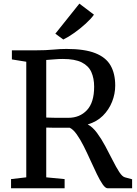

<svg xmlns="http://www.w3.org/2000/svg" viewBox="-20 -1014 738 1034"><path d="M39.5 0V-49.5L121.5 -59V-681.5L44 -694V-743H174.5Q227 -743 265.8 -746.8Q304.5 -750.5 338 -750.5Q435 -750.5 492.5 -728Q550 -705.5 575.2 -661.8Q600.5 -618 600.5 -553.5Q600.5 -508.5 583.5 -465.8Q566.5 -423 533.8 -390.5Q501 -358 452.5 -344Q479 -330 502.5 -298.2Q526 -266.5 547 -227.2Q568 -188 586.8 -150.8Q605.5 -113.5 622 -88Q638.5 -62.5 653 -59L691.5 -48.5V0H560Q547.5 0 532.8 -21.2Q518 -42.5 501.5 -76.8Q485 -111 467.2 -150.2Q449.5 -189.5 431 -226.5Q412.5 -263.5 393.2 -290.5Q374 -317.5 355.5 -326Q340.5 -326 314.2 -326Q288 -326 263.5 -326.2Q239 -326.5 229 -327V-59L328 -49.5V0ZM347.5 -379.5Q409.5 -379.5 448.2 -420.8Q487 -462 487 -547Q487 -592 472 -625.8Q457 -659.5 420.2 -678Q383.5 -696.5 318.5 -696.5Q297.5 -696.5 274 -694.5Q250.5 -692.5 229 -691V-381Q243.5 -380 267.5 -379.8Q291.5 -379.5 314 -379.5Q336.5 -379.5 347.5 -379.5ZM321.5 -801.5H320.5L278 -832.5L407.5 -994.5L486 -935Q470.5 -913 441.8 -886.8Q413 -860.5 380.8 -837.5Q348.5 -814.5 321.5 -801.5Z"/></svg>

Font: Merriweather
Style: Regular
Weight: 400
Designer: Eben Sorkin
Foundry: Eben Sorkin
Version: Version 2.100; ttfautohint (v1.7.19-72a1) -l 8 -r 50 -G 200 